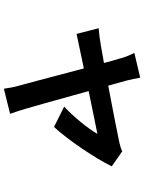

<svg xmlns="http://www.w3.org/2000/svg" viewBox="110 -786 779 1040"><g transform="rotate(90 500.0 -265.5)"><path d="M400.4 -635 265.9 -603.2C276.8 -582.3 287.3 -557.9 294.3 -532.3C326.2 -428.3 417.2 -71.3 442 15.9C450.4 43.9 456.7 76.9 460.1 103.5L595.9 69.9C588.3 50 574.8 5.5 569.3 -12.2C544.5 -95 450.2 -439.3 416.3 -559.4C410.3 -585.2 404 -611.5 400.4 -635ZM880.4 -480.7 799.6 -537.6C786.3 -531.3 766.8 -525.1 749.4 -521.6C678.3 -505.9 278.6 -429.6 224.3 -421.6C191 -415.8 163.6 -412.6 132.3 -409.8L163.2 -290.2C245 -308.5 652.9 -393.5 704.5 -402.9C677.5 -353.9 608 -269.3 556.9 -223.1L667.2 -168.1C737.3 -243 837.9 -393.2 880.4 -480.7Z"/></g></svg>

Font: Source Han Sans JP VF
Style: Regular
Weight: 250
Designer: Ryoko NISHIZUKA 西塚涼子 (kana, bopomofo & ideographs); Paul D. Hunt (Latin, Greek & Cyrillic); Sandoll Communications 산돌커뮤니
Foundry: Adobe
Version: Version 2.004;hotconv 1.0.118;makeotfexe 2.5.65603